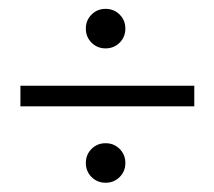

<svg xmlns="http://www.w3.org/2000/svg" viewBox="-20 -423 476 427"><path d="M412.1 -186.5H25.4V-232.4H412.1ZM183.6 -328.1Q170.9 -340.8 170.9 -359.4Q170.9 -377.9 183.6 -390.6Q196.3 -403.3 214.8 -403.3Q233.4 -403.3 246.1 -390.6Q258.8 -377.9 258.8 -359.4Q258.8 -340.8 246.1 -328.1Q233.4 -315.4 214.8 -315.4Q196.3 -315.4 183.6 -328.1ZM183.6 -29.3Q170.9 -42 170.9 -60.5Q170.9 -79.1 183.6 -91.8Q196.3 -104.5 214.8 -104.5Q233.4 -104.5 246.1 -91.8Q258.8 -79.1 258.8 -60.5Q258.8 -42 246.1 -29.3Q233.4 -16.6 214.8 -16.6Q196.3 -16.6 183.6 -29.3Z"/></svg>

Font: Buda Light
Style: Regular
Weight: 300
Version: Version 1.003